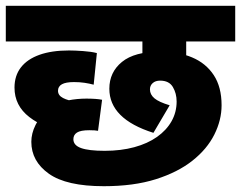

<svg xmlns="http://www.w3.org/2000/svg" viewBox="-20 -642 831 662"><path d="M622 -499V-406H471V-499H0V-622H791V-499ZM341 -122Q397 -122 443 -134.5Q489 -147 521.5 -170Q554 -193 571.5 -224Q589 -255 589 -292Q589 -320 576 -342Q563 -364 532 -364Q516 -364 506.5 -355.5Q497 -347 497 -334Q497 -316 512.5 -303Q528 -290 565 -279L509 -184Q433 -208 395 -246Q357 -284 357 -336Q357 -393 400.5 -428.5Q444 -464 532 -464Q595 -464 642.5 -444Q690 -424 717 -383Q744 -342 744 -279Q744 -228 719 -178Q694 -128 643.5 -88Q593 -48 517 -24Q441 0 338 0Q209 0 148.5 -43Q88 -86 88 -153Q88 -182 102.5 -211Q117 -240 149 -261Q152 -264 154 -268Q156 -272 159 -273Q184 -290 215 -296Q246 -302 278 -302Q294 -302 308.5 -301Q323 -300 332 -298L318 -191Q313 -192 305.5 -192.5Q298 -193 288 -193Q258 -193 245.5 -185Q233 -177 233 -162Q233 -141 259.5 -131.5Q286 -122 341 -122ZM218 -182Q132 -199 81 -238.5Q30 -278 30 -340Q30 -381 52 -409.5Q74 -438 116 -453Q158 -468 218 -468Q237 -468 266 -466Q295 -464 314 -459L303 -350Q288 -354 271.5 -356.5Q255 -359 235 -359Q207 -359 193.5 -351.5Q180 -344 180 -329Q180 -313 197.5 -304Q215 -295 244 -291Z"/></svg>

Font: Noto Sans Devanagari ExtraBold
Style: Regular
Weight: 800
Version: Version 2.003